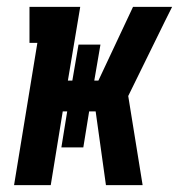

<svg xmlns="http://www.w3.org/2000/svg" viewBox="-20 -540 540 560"><path d="M21 0 89 -415H66V-520H214L178 -305H191L209 -410H273L255 -305H267L368 -520H482L461 -478L354 -260L396 0H289L259 -215H240L223 -110H159L176 -215H163L128 0Z"/></svg>

Font: Iosevka Curly Slab Extrabold
Style: Italic
Weight: 800
Italic angle: -9°
Monospace: yes
Designer: Belleve Invis
Foundry: Belleve Invis
Version: Version 22.1.2; ttfautohint (v1.8.4)